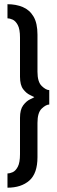

<svg xmlns="http://www.w3.org/2000/svg" viewBox="-20 -725 272 912"><path d="M15.5 166.5V99Q26 99 40 93Q54 87 64.5 67.2Q75 47.5 75 7.5V-165.5Q75 -204.5 90.2 -224.8Q105.5 -245 122.2 -252.8Q139 -260.5 143 -263.5Q139 -266 122.2 -273.8Q105.5 -281.5 90.2 -301.2Q75 -321 75 -360.5V-546.5Q75 -586.5 64.5 -606Q54 -625.5 40 -631.8Q26 -638 15.5 -638V-705Q56 -705 88.2 -691.5Q120.5 -678 139.2 -646.5Q158 -615 158 -560.5V-384.5Q158 -336 178.2 -316.5Q198.5 -297 214 -297V-228.5Q198.5 -228.5 178.2 -209.2Q158 -190 158 -141.5V21.5Q158 98.5 119.5 132.5Q81 166.5 15.5 166.5Z"/></svg>

Font: Anybody Condensed Medium
Style: Regular
Weight: 500
Width: 3
Designer: Tyler Finck
Foundry: Etcetera Type Company
Version: Version 1.010; ttfautohint (v1.8.3) -l 8 -r 50 -G 200 -x 14 